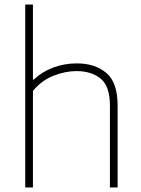

<svg xmlns="http://www.w3.org/2000/svg" viewBox="-20 -828 623 848"><path d="M91.5 0V-808H125.5V-476H128.5Q167 -512 216 -530Q265 -548 319.5 -548Q399.5 -548 449.5 -506Q499.5 -464 499.5 -362V0H465.5V-361.5Q465.5 -447 424.8 -480.5Q384 -514 318 -514Q269 -514 216.8 -493.8Q164.5 -473.5 125.5 -426.5V0Z"/></svg>

Font: Encode Sans Semi Expanded Thin
Style: Regular
Weight: 100
Width: 6
Designer: Multiple Designers
Foundry: Impallari Type
Version: Version 3.000; ttfautohint (v1.8.3) -l 8 -r 50 -G 200 -x 14 